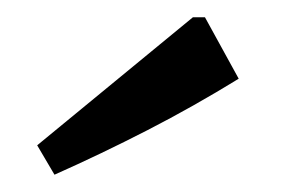

<svg xmlns="http://www.w3.org/2000/svg" viewBox="-20 -766 341 222"><path d="M43 -564 23 -598 203 -746H217L256 -675Q204 -643 150.5 -615.5Q97 -588 43 -564Z"/></svg>

Font: Piazzolla Thin SemiBold
Style: Regular
Weight: 600
Version: Version 2.005